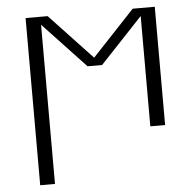

<svg xmlns="http://www.w3.org/2000/svg" viewBox="-52 -573 855 841"><g transform="rotate(-5 375.0 -152.5)"><path d="M91 215V-520H188L375 -321L562 -520H659V0H594V-485L407 -286H343L156 -485V215Z"/></g></svg>

Font: Iosevka Aile Custom Light
Style: Regular
Weight: 300
Designer: Belleve Invis
Foundry: Belleve Invis
Version: Version 17.0.2; ttfautohint (v1.8.3)